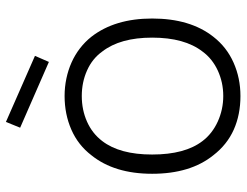

<svg xmlns="http://www.w3.org/2000/svg" viewBox="-112 -704 832 648"><g transform="rotate(-90 304.0 -380.0)"><path d="M419 -631 197 -728 216.5 -776 439.5 -678ZM104 -76Q41.5 -153.5 41.5 -282.5Q41.5 -410 104 -487.5Q138.5 -532.5 190.5 -555.2Q242.5 -578 304 -578Q334 -578 362.8 -572Q391.5 -566 417.2 -554.5Q443 -543 465 -526Q487 -509 504 -487.5Q565.5 -408.5 565.5 -282.5Q565.5 -154 504 -76Q469 -31 416.8 -7.8Q364.5 15.5 304 15.5Q241 15.5 190.5 -7Q140 -29.5 104 -76ZM152 -112.5Q164.5 -96 181.2 -83Q198 -70 217.8 -61Q237.5 -52 259.5 -47.2Q281.5 -42.5 304 -42.5Q327 -42.5 348.8 -47.2Q370.5 -52 390 -61Q409.5 -70 425.8 -83Q442 -96 454 -112.5Q501 -173 501 -282.5Q501 -390.5 454 -451Q430 -484.5 390.2 -502.2Q350.5 -520 304 -520Q257 -520 217.2 -502.2Q177.5 -484.5 152 -451Q106.5 -392 106.5 -282.5Q106.5 -171.5 152 -112.5Z"/></g></svg>

Font: Russisch Sans Light
Style: Regular
Weight: 300
Designer: Michael Sharanda (font) & Cristiano Sobral (main changes)
Foundry: Michael Sharanda
Version: Version 2.00;September 8, 2020;FontCreator 13.0.0.2681 64-bi